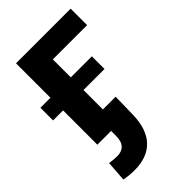

<svg xmlns="http://www.w3.org/2000/svg" viewBox="-232 -623 911 911"><g transform="rotate(-45 224.0 -167.5)"><path d="M431.6 -545.9V-435.5H201.7V0H64.9V-545.9ZM-2.4 -230V-314.9H342.8V-230ZM104 210.9Q85.9 210.9 69.1 209.2Q52.2 207.5 35.2 204.1L42.5 101.1Q53.7 103 67.9 104.2Q82 105.5 93.3 105.5Q124 105.5 140.6 87.6Q157.2 69.8 157.2 31.2V0H108.4V-99.6H287.1L284.7 19Q282.7 112.8 236.6 161.9Q190.4 210.9 104 210.9Z"/></g></svg>

Font: Inter
Style: 650
Weight: 650
Designer: Rasmus Andersson
Foundry: rsms
Version: Version 4.001;git-66647c0bb